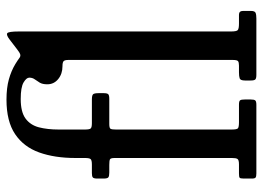

<svg xmlns="http://www.w3.org/2000/svg" viewBox="-132 -698 830 607"><g transform="rotate(-90 283.5 -395.0)"><path d="M177 -444V-78Q177 -61.5 181 -58.2Q185 -55 200.5 -55H256Q267 -55 269.5 -51.2Q272 -47.5 272 -36V-18Q272 -7 269 -3.5Q266 0 255 0H38Q28.5 0 25.2 -2.5Q22 -5 22 -14V-40Q22 -51 24.8 -53Q27.5 -55 38.5 -55H67Q81 -55 84 -59.8Q87 -64.5 87 -77V-448Q87 -461 82.5 -463Q78 -465 65 -465H41Q29.5 -465 25.8 -468Q22 -471 22 -483V-503Q22 -514 25.5 -517Q29 -520 39 -520H66Q80 -520 83.5 -524Q87 -528 87 -542V-572Q87 -637.5 104.5 -686.5Q122 -735.5 162.5 -762.8Q203 -790 271.5 -790Q308.5 -790 335.5 -782.5Q362.5 -775 384 -762Q397 -754 402.8 -749.5Q408.5 -745 414.2 -746.5Q420 -748 432 -757.5L460 -779Q476 -791.5 481.5 -787.5Q487 -783.5 487 -751V-80Q487 -63 491.2 -59Q495.5 -55 512 -55H540Q552 -55 552 -42V-18Q552 -5 546 -2.5Q540 0 528 0H350Q339 0 335.5 -3.2Q332 -6.5 332 -18V-36Q332 -50.5 338.8 -52.8Q345.5 -55 358 -55H379Q389.5 -55 393.2 -58Q397 -61 397 -75V-594Q397 -606 393 -609.5Q389 -613 377 -613Q353 -613 336.5 -626.5Q320 -640 320 -661Q320 -676 325.2 -684.8Q330.5 -693.5 335.8 -700.8Q341 -708 341 -718Q341 -727 325.8 -736Q310.5 -745 273.5 -745Q232.5 -745 211.8 -729.8Q191 -714.5 184 -687.5Q177 -660.5 177 -625.2Q177 -590 177 -550V-542Q177 -528 180.2 -524Q183.5 -520 197 -520H271.5Q285 -520 288.5 -516.2Q292 -512.5 292 -498V-483Q292 -471.5 288.5 -468.2Q285 -465 274 -465H194Q181.5 -465 179.2 -460.8Q177 -456.5 177 -444Z"/></g></svg>

Font: Besley* Narrow
Style: Regular
Weight: 400
Width: 4
Designer: Owen Earl
Foundry: indestructible type*
Version: Version 3.000; ttfautohint (v1.8.3)